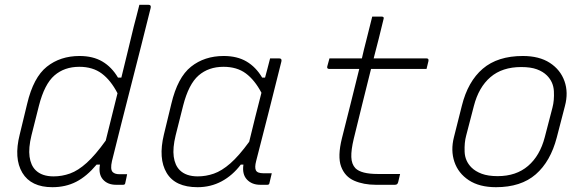

<svg xmlns="http://www.w3.org/2000/svg" viewBox="-20 -769 2440 799"><path d="M311 -536Q367 -536 406 -513Q445 -490 471 -446H485Q498 -499 511 -552.5Q524 -606 537 -660Q542 -680 547.5 -700Q553 -720 560 -749H598Q610 -749 607 -736Q568 -579 526.5 -417.5Q485 -256 446 -99Q438 -64 449 -53Q458 -44 477 -44H509Q508 -37 505.5 -26.5Q503 -16 501 -6Q500 0 492 0H463Q428 0 408.5 -22Q389 -44 396 -84H382Q341 -35 297 -12.5Q253 10 198 10Q109 10 73 -50Q37 -110 62 -209L93 -337Q119 -447 175 -491.5Q231 -536 311 -536ZM128 -61Q154 -35 203 -35Q238 -35 271.5 -47Q305 -59 341 -91.5Q377 -124 420 -184Q432 -233 444.5 -282.5Q457 -332 469 -381Q441 -435 403.5 -463Q366 -491 310 -491Q248 -491 206.5 -455Q165 -419 142 -329L111 -206Q98 -153 103 -117Q108 -81 128 -61Z M911 -536Q967 -536 1006 -513Q1045 -490 1071 -446H1083Q1088 -463 1092.5 -481.5Q1097 -500 1104 -526H1142Q1154 -526 1151 -513Q1126 -411 1099 -306Q1072 -201 1046 -99Q1039 -72 1045 -60Q1051 -48 1076 -48H1111Q1109 -39 1106 -27Q1103 -15 1101 -6Q1100 0 1092 0H1063Q1028 0 1007.5 -22Q987 -44 993 -84H982Q948 -39 902.5 -14.5Q857 10 802 10Q709 10 673.5 -49.5Q638 -109 662 -209L693 -337Q719 -447 775 -491.5Q831 -536 911 -536ZM728 -61Q754 -35 803 -35Q837 -35 870 -46.5Q903 -58 938.5 -89Q974 -120 1017 -179Q1029 -230 1042 -281Q1055 -332 1068 -383Q1040 -436 1003 -463.5Q966 -491 910 -491Q848 -491 806.5 -455Q765 -419 742 -329L711 -206Q698 -153 703 -117Q708 -81 728 -61Z M1645 -45Q1643 -36 1641 -28Q1639 -20 1637 -11Q1635 -4 1631.5 -2Q1628 0 1623 0H1544Q1493 0 1454 -17Q1415 -34 1399.5 -76Q1384 -118 1403 -194Q1422 -268 1439.5 -339Q1457 -410 1475 -482H1351Q1339 -482 1342 -493Q1344 -502 1346.5 -509.5Q1349 -517 1351 -526H1486Q1490 -544 1494.5 -562.5Q1499 -581 1504 -600Q1510 -625 1516.5 -650Q1523 -675 1529 -700H1568Q1580 -700 1576 -689Q1566 -648 1556 -607.5Q1546 -567 1535 -526H1755Q1765 -526 1763 -515Q1761 -506 1759 -498.5Q1757 -491 1755 -482H1524Q1506 -410 1488 -337.5Q1470 -265 1452 -191Q1441 -145 1442 -115.5Q1443 -86 1459 -69Q1483 -45 1552 -45Z M2156 -536Q2224 -536 2268 -507.5Q2312 -479 2329 -431.5Q2346 -384 2331 -328L2297 -197Q2271 -97 2209.5 -43.5Q2148 10 2044 10Q1975 10 1931 -19Q1887 -48 1871 -95.5Q1855 -143 1869 -198L1902 -329Q1927 -430 1989 -483Q2051 -536 2156 -536ZM2149 -490Q2070 -490 2021 -448Q1972 -406 1952 -328L1920 -205Q1912 -176 1913.5 -137.5Q1915 -99 1942 -72Q1958 -56 1984.5 -46Q2011 -36 2051 -36Q2128 -36 2177.5 -78.5Q2227 -121 2247 -198L2279 -321Q2287 -351 2285 -389.5Q2283 -428 2256 -455Q2240 -471 2214.5 -480.5Q2189 -490 2149 -490Z"/></svg>

Font: Recursive Mn Lnr St Lt
Style: Italic
Weight: 300
Italic angle: -15°
Monospace: yes
Version: Version 1.079;hotconv 1.0.112;makeotfexe 2.5.65598; ttfautoh